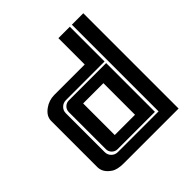

<svg xmlns="http://www.w3.org/2000/svg" viewBox="-161 -715 841 841"><g transform="rotate(-45 259.5 -295.0)"><path d="M321.8 -311.5H196.3V-115.7H321.8ZM125 -328.6Q125 -344.2 135.7 -354.7Q146.5 -365.2 161.6 -365.2H392.6V-63H161.6Q146.5 -63 135.7 -73.7Q125 -84.5 125 -99.6ZM43 -356Q43 -385.7 72.8 -407.2Q100.1 -427.2 133.8 -427.2Q134.3 -427.2 135.3 -427.2H321.8V-590.3H392.6V-375H153.3Q136.2 -375 124.3 -363.3Q112.3 -351.6 112.3 -334.5V-93.8Q112.3 -76.7 124.3 -64.9Q136.2 -53.2 153.3 -53.2H405.3V-590.3H476.1V0H137.2Q97.7 0 78.1 -13.2Q43 -36.6 43 -70.3Z"/></g></svg>

Font: Ebtekar Inline 2
Style: Inline-2
Weight: 500
Designer: Arman Khorramak
Foundry: Arman Khorramak
Version: Version 2.000